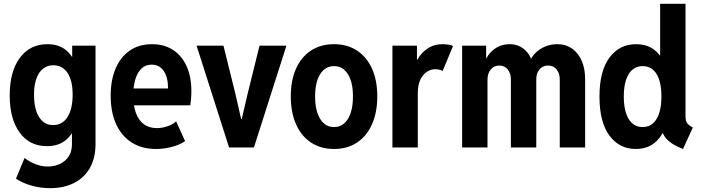

<svg xmlns="http://www.w3.org/2000/svg" viewBox="-20 -772 3674 1005"><path d="M242.4 212.9Q192.6 212.9 145.7 199.8Q98.9 186.7 63.5 163.2L108.6 55Q137.3 76.8 168.4 88.3Q199.5 99.7 230 99.7Q263.4 99.7 292.3 86.7Q321.2 73.6 338.9 47.7Q356.6 21.8 356.6 -16.7V-72.9H341.9L362.1 -127.1V-419.1L328.5 -475H357.9V-532.9H480V-18.6Q480 56.1 450.2 107.7Q420.5 159.3 367 186.1Q313.5 212.9 242.4 212.9ZM225.5 -6.9Q135 -6.9 82.9 -78.1Q30.8 -149.3 30.8 -272.7Q30.8 -397.6 83.9 -469.1Q136.9 -540.7 227.8 -540.7Q289.6 -540.7 327.8 -507.7Q366 -474.8 383.7 -415.3Q401.5 -355.7 401.5 -276.2Q401.5 -194.1 383.2 -133.6Q364.9 -73.1 326 -40Q287.1 -6.9 225.5 -6.9ZM257.8 -117.3Q306.8 -117.3 333.5 -159.5Q360.2 -201.8 360.2 -277.3Q360.2 -349.8 333.7 -390.1Q307.2 -430.3 259 -430.3Q211.8 -430.3 185 -389.8Q158.1 -349.4 158.1 -275.7Q158.1 -200.4 184.9 -158.8Q211.6 -117.3 257.8 -117.3Z M796.9 7.8Q723 7.8 669.8 -25.8Q616.6 -59.4 588 -121.9Q559.3 -184.3 559.3 -270.8Q559.3 -352.1 585 -412.8Q610.6 -473.6 659 -507.1Q707.4 -540.7 775.5 -540.7Q839.1 -540.7 885.4 -510.8Q931.6 -481 956.6 -425.9Q981.7 -370.8 981.7 -295.3Q981.7 -273.6 980 -253.5Q978.4 -233.4 976.1 -220.5H663.7V-308.8H859.6Q859.6 -368.7 836.7 -401.1Q813.9 -433.6 773.8 -433.6Q742.1 -433.6 720.7 -413.3Q699.2 -393 688.3 -356.8Q677.4 -320.5 677.4 -272.2Q677.4 -218.5 691.5 -180.4Q705.5 -142.3 733 -121.9Q760.6 -101.5 801.2 -101.5Q829.6 -101.5 857.4 -111.3Q885.2 -121.1 902 -136.9L948.9 -32.9Q920.6 -14 879.7 -3.1Q838.8 7.8 796.9 7.8Z M1179.1 0 1009 -532.9H1149.7L1212.1 -280.9L1242.1 -149.4H1245.5L1276.1 -280.9L1338.4 -532.9H1479.2L1309.1 0Z M1728.4 7.8Q1658.7 7.8 1607.9 -26Q1557.1 -59.7 1529.6 -121.6Q1502.1 -183.5 1502.1 -267.7Q1502.1 -351.5 1529.6 -412.8Q1557.1 -474.1 1607.9 -507.4Q1658.7 -540.7 1728.4 -540.7Q1798.2 -540.7 1849 -507.2Q1899.8 -473.8 1927.3 -412.5Q1954.8 -351.2 1954.8 -267.7Q1954.8 -183.6 1927.3 -121.7Q1899.8 -59.8 1849 -26Q1798.2 7.8 1728.4 7.8ZM1728.4 -107Q1775.1 -107 1801.3 -149.8Q1827.5 -192.6 1827.5 -267.7Q1827.5 -341 1801.3 -383.4Q1775.1 -425.9 1728.4 -425.9Q1682 -425.9 1655.7 -383.6Q1629.4 -341.3 1629.4 -267.7Q1629.4 -193 1655.7 -150Q1682 -107 1728.4 -107Z M2034.1 0V-532.9H2162.5V-460.5H2177.3L2149.1 -424.9Q2158.3 -452.8 2177.6 -479.5Q2197 -506.1 2226.7 -523.4Q2256.4 -540.7 2297.3 -540.7Q2314.3 -540.7 2330.1 -537.7Q2345.9 -534.6 2351.3 -531.1L2296.7 -399.9Q2292.8 -403.6 2281.2 -406.7Q2269.6 -409.9 2257.9 -409.9Q2237.1 -409.9 2216 -397.1Q2194.9 -384.3 2180.9 -356.4Q2166.9 -328.5 2166.9 -283.5V0Z M2398.9 0V-532.9H2524.6V-467.8H2543.3L2511.8 -427.7Q2523 -477.4 2559.9 -509Q2596.8 -540.7 2648.5 -540.7Q2691.4 -540.7 2723.8 -513.8Q2756.2 -486.9 2767.2 -442.8L2746.9 -465.5H2771.2L2750.3 -442.8Q2766.4 -488 2807 -514.4Q2847.6 -540.7 2897 -540.7Q2963.3 -540.7 3003.1 -490.2Q3042.8 -439.8 3042.8 -357V0H2910V-356.1Q2910 -388.5 2893.2 -408.7Q2876.4 -428.9 2848.7 -428.9Q2820.7 -428.9 2803.9 -408.5Q2787 -388.1 2787 -356.1V0H2654.2V-356.1Q2654.2 -388.5 2637.6 -408.7Q2621.1 -428.9 2592.9 -428.9Q2565.5 -428.9 2548.6 -408.2Q2531.7 -387.5 2531.7 -354.9V0Z M3555.1 7.8Q3522.1 -5.2 3499.3 -19.8Q3476.5 -34.3 3462.9 -52Q3449.4 -69.7 3444.2 -91.8L3465.5 -75.4H3426.3L3444.5 -137.2V-420.1L3423.4 -477.8H3435.4V-752H3568.2V-163.8Q3568.2 -138.1 3577.8 -126.1Q3587.4 -114.1 3606.6 -104.5ZM3308.1 7.8Q3221.6 7.8 3169.7 -62.6Q3117.9 -132.9 3117.9 -266.9Q3117.9 -400 3170 -470.3Q3222.1 -540.7 3309.6 -540.7Q3398.7 -540.7 3443.3 -468.3Q3488 -395.9 3488 -268.5Q3488 -140.2 3442.7 -66.2Q3397.4 7.8 3308.1 7.8ZM3343.5 -107Q3390.7 -107 3416.4 -148.8Q3442.1 -190.6 3442.1 -267.4Q3442.1 -343 3416.7 -384.5Q3391.2 -425.9 3344 -425.9Q3296.9 -425.9 3271 -384.3Q3245.2 -342.8 3245.2 -266.9Q3245.2 -191.5 3270.7 -149.2Q3296.2 -107 3343.5 -107Z"/></svg>

Font: Reddit Sans Condensed
Style: Regular
Weight: 400
Designer: Stephen Hutchings
Foundry: Reddit
Version: Version 1.014